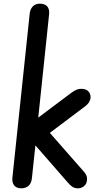

<svg xmlns="http://www.w3.org/2000/svg" viewBox="-20 -1024 557 1044"><path d="M95 0Q70.5 0 57.5 -15.2Q44.5 -30.5 47.5 -58.5L141.5 -950Q144 -974 158.2 -989Q172.5 -1004 196.5 -1004Q224.5 -1004 237.2 -988.8Q250 -973.5 247 -946.5L188 -384.5L368 -519.5Q385 -532 398.5 -537Q412 -542 425.5 -541Q449.5 -540 461.2 -526.5Q473 -513 472.5 -495Q472.5 -483 465 -469.8Q457.5 -456.5 441 -444.5L251 -301.5L437.5 -89Q450 -74 452.2 -62.2Q454.5 -50.5 452 -38Q448.5 -20 434.5 -10Q420.5 0 404 0Q386.5 0 373.8 -8.2Q361 -16.5 346.5 -34L172.5 -233.5L153.5 -55Q150.5 -26.5 135 -13.2Q119.5 0 95 0Z"/></svg>

Font: Edu SA Hand Medium
Style: Regular
Weight: 500
Designer: Tina and Corey Anderson, Eben Sorkin, Mirko Velimirovic
Foundry: Google for Education
Version: Version 2.000